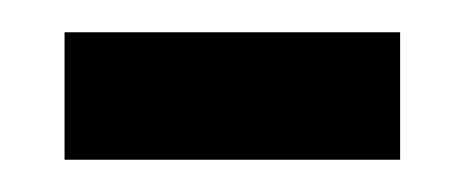

<svg xmlns="http://www.w3.org/2000/svg" viewBox="-20 -332 288 119"><path d="M20 -233V-312H228V-233Z"/></svg>

Font: Noto Serif Hebrew ExtraCondensed Medium
Style: Regular
Weight: 500
Width: 2
Designer: Monotype Design Team
Foundry: Monotype Imaging Inc.
Version: Version 2.004; ttfautohint (v1.8.4.7-5d5b)